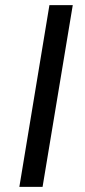

<svg xmlns="http://www.w3.org/2000/svg" viewBox="-20 -731 333 751"><path d="M264.6 -710.9 146.5 0H55.7L173.3 -710.9Z"/></svg>

Font: Inter 28pt ExtraBold
Style: Italic
Weight: 800
Italic angle: -9.3988°
Designer: Rasmus Andersson
Foundry: rsms
Version: Version 4.001;git-66647c0bb